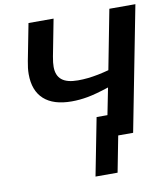

<svg xmlns="http://www.w3.org/2000/svg" viewBox="-95 -767 914 1046"><g transform="rotate(-10 362.5 -244.5)"><path d="M410.2 -119.1H470.2L499.5 -267.1Q427.2 -243.2 381.6 -234.9Q335.9 -226.6 292.5 -226.6Q191.4 -226.6 138.9 -274.2Q86.4 -321.8 86.4 -413.1Q86.4 -445.3 94.2 -484.4L133.8 -688H272.5L233.4 -485.8Q230 -467.8 228.5 -453.4Q227.1 -439 227.1 -428.7Q227.1 -380.9 255.9 -357.2Q284.7 -333.5 345.7 -333.5Q372.6 -333.5 400.4 -336.4Q428.2 -339.4 457.5 -345.2Q486.8 -351.1 517.6 -359.4L581.1 -688H725.1L591.3 0H508.8L470.2 199.2H348.1Z"/></g></svg>

Font: Arimo
Style: Italic
Weight: 400
Italic angle: -12°
Designer: Steve Matteson
Foundry: Monotype Imaging Inc.
Version: Version 1.33